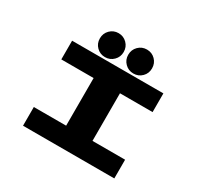

<svg xmlns="http://www.w3.org/2000/svg" viewBox="-185 -1141 1420 1369"><g transform="rotate(30 525.0 -456.0)"><path d="M321 -813.5Q321 -855.5 349.5 -884Q378 -912.5 419 -912.5Q460 -912.5 488.5 -884Q517 -855.5 517 -813.5Q517 -772.5 488.5 -744Q460 -715.5 419 -715.5Q378 -715.5 349.5 -743.8Q321 -772 321 -813.5ZM652.5 -715.5Q611.5 -715.5 583 -744Q554.5 -772.5 554.5 -813.5Q554.5 -855.5 583 -884Q611.5 -912.5 652.5 -912.5Q694 -912.5 722.2 -884Q750.5 -855.5 750.5 -813.5Q750.5 -772 722.2 -743.8Q694 -715.5 652.5 -715.5ZM909.5 -546H641V-154H909.5V0H158V-154H424V-546H158V-700H909.5Z"/></g></svg>

Font: League Mono Extended ExtraBold
Style: Regular
Weight: 800
Width: 9
Designer: Tyler Finck
Foundry: The League of Moveable Type / Tyler Finck
Version: Version 2.210